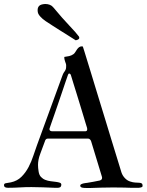

<svg xmlns="http://www.w3.org/2000/svg" viewBox="-52 -932 728 953"><path d="M370.1 -280.3Q380.9 -280.3 380.9 -289.6Q380.9 -293.9 380.4 -296.4Q377.4 -305.7 372.1 -323.2Q366.7 -340.8 359.9 -363.8Q353 -386.7 345 -412.8Q336.9 -439 328.9 -465.3Q320.8 -491.7 313 -516.4Q305.2 -541 299.3 -561Q298.3 -562 296.6 -564.5Q294.9 -566.9 291.5 -566.9Q287.1 -566.9 284.7 -558.6Q280.3 -546.4 272.7 -523.9Q265.1 -501.5 255.9 -474.1Q246.6 -446.8 236.6 -417.5Q226.6 -388.2 217.8 -363Q209 -337.9 202.6 -319.6Q196.3 -301.3 194.3 -295.4Q193.4 -293.9 193.4 -291.5Q193.4 -280.3 208.5 -280.3ZM-32.2 -12.7Q-32.2 -21 -23.7 -22.5Q-15.1 -23.9 2 -26.9Q33.7 -33.7 54.7 -54.7Q75.7 -75.7 89.8 -102.8Q104 -129.9 113.5 -159.2Q123 -188.5 131.8 -211.9L256.8 -554.2Q261.2 -566.9 264.9 -572Q268.6 -577.1 271 -580.8Q273.4 -584.5 274.9 -589.4Q276.4 -594.2 276.4 -606.4Q276.4 -611.8 274.9 -616.2Q273.4 -620.6 271.7 -625.2Q270 -629.9 268.6 -635.5Q267.1 -641.1 267.1 -649.4Q279.8 -650.9 291.3 -653.6Q302.7 -656.2 312.5 -663.1Q317.9 -667 321.8 -673.6Q325.7 -680.2 330.1 -686.5Q334.5 -692.9 340.3 -697.5Q346.2 -702.1 356 -702.1Q356.9 -702.1 357.9 -701.7Q358.9 -701.2 359.9 -698.7Q360.8 -696.3 366 -679.7Q371.1 -663.1 379.6 -635.5Q388.2 -607.9 399.2 -571.8Q410.2 -535.6 422.6 -494.9Q435.1 -454.1 448.5 -410.2Q461.9 -366.2 475.1 -323.5Q488.3 -280.8 500.2 -241Q512.2 -201.2 522.5 -168.5Q532.7 -135.7 540 -111.6Q547.4 -87.4 550.8 -76.2Q556.2 -60.1 567.9 -47.9Q579.6 -35.6 593.8 -31.2Q607.9 -26.4 619.4 -25.9Q630.9 -25.4 638.9 -24.9Q647 -24.4 651.4 -21.5Q655.8 -18.6 655.8 -9.3Q655.8 -6.3 653.8 -4.6Q651.9 -2.9 648.9 -2Q646 -1 642.8 -0.7Q639.6 -0.5 637.7 0H593.8Q589.8 0 585.4 -0.2Q581.1 -0.5 572 -0.7Q563 -1 547.4 -1.2Q531.7 -1.5 505.9 -1.5Q478.5 -1.5 452.4 -0.7Q426.3 0 399.4 1H374.5Q370.6 1 365.7 0.7Q360.8 0.5 356.4 -0.5Q352.1 -1.5 349.1 -3.9Q346.2 -6.3 346.2 -10.7Q346.2 -14.6 350.1 -17.1Q354 -19.5 359.4 -21Q364.7 -22.5 370.6 -23.2Q376.5 -23.9 380.4 -24.4Q397 -26.9 412.6 -30Q428.2 -33.2 443.4 -36.1Q454.6 -39.6 454.6 -48.3Q454.6 -49.3 454.6 -51.5Q454.6 -53.7 453.6 -55.7L400.4 -230.5Q399.4 -234.4 395.3 -239.3Q391.1 -244.1 385.3 -244.1H187Q180.2 -244.1 177.7 -241.9Q175.3 -239.7 173.3 -237.3L147.9 -168.9Q141.6 -152.3 139.2 -138.9Q136.7 -125.5 136.7 -113.3Q136.7 -98.6 139.6 -81.1Q142.1 -63.5 151.4 -53.7Q160.6 -43.9 173.1 -39.1Q185.5 -34.2 199.7 -32.5Q213.9 -30.8 225.6 -29.3Q237.3 -27.8 244.9 -25.1Q252.4 -22.5 252.4 -15.1Q252.4 -10.7 249.8 -5.9Q247.1 -1 237.3 0H216.3Q187.5 -1 160.4 -2.2Q133.3 -3.4 104 -3.4Q71.8 -3.4 45.7 -1.7Q19.5 0 -6.8 0H-13.2Q-32.2 0 -32.2 -12.7ZM135.7 -871.6Q135.3 -874 135 -876.7Q134.8 -879.4 134.8 -881.8Q134.8 -893.6 140.9 -901.1Q147 -908.7 162.1 -911.1Q165 -911.6 168 -911.9Q170.9 -912.1 173.8 -912.1Q185.1 -912.1 195.6 -908Q206.1 -903.8 212.9 -895Q258.8 -839.8 292.2 -804.9Q325.7 -770 340.3 -750Q341.3 -748 341.3 -745.6Q342.3 -740.2 336.9 -736.8Q331.5 -733.4 327.6 -732.9L324.7 -732.4Q324.2 -731.9 323.7 -731.9Q323.2 -731.9 322.3 -732.9Q306.6 -743.2 286.6 -755.6Q266.6 -768.1 246.1 -781Q225.6 -793.9 206.5 -806.2Q187.5 -818.4 173.8 -827.6Q159.2 -837.4 148.2 -849.6Q137.2 -861.8 135.7 -871.6Z"/></svg>

Font: IM FELL French Canon SC
Style: Regular
Weight: 400
Designer: Igino Marini
Foundry: Igino Marini
Version: 3.00